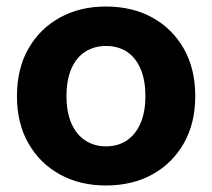

<svg xmlns="http://www.w3.org/2000/svg" viewBox="-20 -557 651 589"><path d="M305 12Q225 12 163.5 -22Q102 -56 67 -117.5Q32 -179 32 -262Q32 -346 67 -407.5Q102 -469 163.5 -503Q225 -537 305 -537Q386 -537 447.5 -503Q509 -469 544 -407.5Q579 -346 579 -262Q579 -179 544 -117.5Q509 -56 447.5 -22Q386 12 305 12ZM305 -108Q341 -108 368 -125.5Q395 -143 410.5 -177.5Q426 -212 426 -262Q426 -313 410.5 -347.5Q395 -382 368 -399Q341 -416 305 -416Q270 -416 242.5 -399Q215 -382 199.5 -347.5Q184 -313 184 -262Q184 -212 199.5 -177.5Q215 -143 242.5 -125.5Q270 -108 305 -108Z"/></svg>

Font: TikTok Sans 24pt
Style: Bold
Weight: 700
Version: Version 4.000